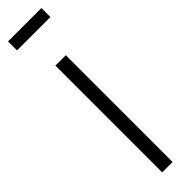

<svg xmlns="http://www.w3.org/2000/svg" viewBox="-275 -696 679 679"><g transform="rotate(-45 64.5 -356.5)"><path d="M39 0V-534H91V0ZM-19 -668V-713H148V-668Z"/></g></svg>

Font: Georama ExtraCondensed Light
Style: Regular
Weight: 300
Width: 2
Designer: Jean-Baptiste Levee
Foundry: Production Type
Version: Version 1.000